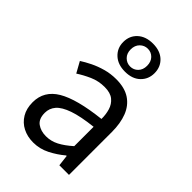

<svg xmlns="http://www.w3.org/2000/svg" viewBox="-247 -941 1057 1057"><g transform="rotate(45 281.5 -412.0)"><path d="M217.2 13.4Q171.9 13.4 136.1 -4.9Q100.2 -23.2 79.4 -57.9Q58.6 -92.5 58.6 -141.3Q58.6 -230.1 138.5 -277.5Q218.3 -325 391.7 -344.2Q392.1 -379.4 382.8 -410.5Q373.5 -441.7 349.2 -461.5Q324.9 -481.3 280 -481.3Q232.6 -481.3 191.1 -462.8Q149.7 -444.3 117 -422.7L81.9 -486Q107 -502.3 139.8 -518.5Q172.6 -534.7 211.9 -545.7Q251.1 -556.8 294.5 -556.8Q361.2 -556.8 402.8 -529.1Q444.3 -501.4 463.7 -451.5Q483.1 -401.6 483.1 -334V0H408.2L400.5 -64.9H396.7Q358.6 -32.7 313.3 -9.7Q267.9 13.4 217.2 13.4ZM242.8 -60.6Q282 -60.6 317.3 -79Q352.5 -97.4 391.7 -132.4V-283.2Q300.7 -273.1 246.8 -254.3Q193 -235.5 170 -209.1Q147.1 -182.6 147.1 -147.4Q147.1 -100.4 174.9 -80.5Q202.6 -60.6 242.8 -60.6ZM299.1 -619.6Q243.2 -619.6 210 -650.6Q176.8 -681.6 176.8 -728.8Q176.8 -777 210 -807.7Q243.2 -838.4 299.1 -838.4Q355.4 -838.4 387.9 -807.7Q420.4 -777 420.4 -728.8Q420.4 -681.6 387.9 -650.6Q355.4 -619.6 299.1 -619.6ZM299.1 -659.9Q325.8 -659.9 344.2 -678.7Q362.6 -697.5 362.6 -728.8Q362.6 -760.5 344.2 -779.5Q325.8 -798.4 299.1 -798.4Q272.8 -798.4 253.7 -779.5Q234.6 -760.5 234.6 -728.8Q234.6 -697.5 253.7 -678.7Q272.8 -659.9 299.1 -659.9Z"/></g></svg>

Font: Noto Sans TC Thin
Style: Regular
Weight: 100
Designer: Ryoko NISHIZUKA 西塚涼子 (kana, bopomofo & ideographs); Paul D. Hunt (Latin, Greek & Cyrillic); Sandoll Communications 산돌커뮤니
Foundry: Adobe
Version: Version 2.004-H2;hotconv 1.0.118;makeotfexe 2.5.65603